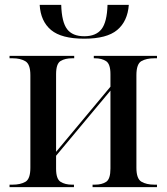

<svg xmlns="http://www.w3.org/2000/svg" viewBox="-20 -764 680 784"><path d="M324 -606Q231 -606 188.5 -641.5Q146 -677 142 -744H230Q232 -674 254 -645Q276 -616 324 -616Q372 -616 394.5 -645Q417 -674 419 -744H506Q501 -677 458.5 -641.5Q416 -606 324 -606ZM19 0V-10H32Q63 -10 83.5 -21.5Q104 -33 104 -79V-457Q104 -502 83.5 -514Q63 -526 32 -526H19V-536H283V-526H274Q246 -526 227.5 -515Q209 -504 209 -461V-144L431 -410V-461Q431 -503 413 -514.5Q395 -526 368 -526H363V-536H621V-526H610Q578 -526 557.5 -514.5Q537 -503 537 -457V-79Q537 -34 557.5 -22Q578 -10 610 -10H621V0H358V-10H368Q396 -10 413.5 -21.5Q431 -33 431 -76V-394L209 -128V-75Q209 -33 227.5 -21.5Q246 -10 273 -10H282V0Z"/></svg>

Font: Noto Serif Display SemiCondensed Medium
Style: Regular
Weight: 500
Width: 4
Designer: Monotype Design Team
Foundry: Monotype Imaging Inc.
Version: Version 2.009